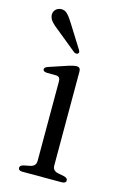

<svg xmlns="http://www.w3.org/2000/svg" viewBox="-107 -727 503 778"><g transform="rotate(15 144.5 -338.5)"><path d="M187 -452.5V-58Q187 -36.5 209 -31.5L235 -26.5Q251.5 -22.5 251.5 -12.5Q251.5 0 233.5 0H68.5Q51.5 0 51.5 -12.5Q51.5 -22 67 -26L94.5 -31.5Q117 -37 117 -58V-392.5Q117 -411 101 -412.5L59.5 -413Q44.5 -414.5 44.5 -423.5Q44.5 -432.5 61 -437.5L137.5 -463Q160 -470 170.5 -470Q187 -470 187 -452.5ZM103 -631 162 -537Q164.5 -533 165.5 -528.8Q166.5 -524.5 163 -521.5Q157 -516 146.5 -521.5L58 -593.5Q42 -605.5 31.8 -616.8Q21.5 -628 19.5 -641.5Q17.5 -654 25.2 -664.5Q33 -675 47.5 -677Q65 -679 77.2 -666.2Q89.5 -653.5 103 -631Z"/></g></svg>

Font: Fraunces 9pt Light
Style: Regular
Weight: 300
Version: Version 1.000;[0bf87f6ff]